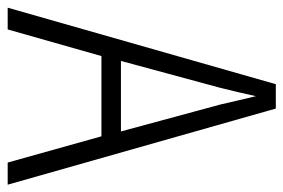

<svg xmlns="http://www.w3.org/2000/svg" viewBox="-142 -614 755 512"><g transform="rotate(90 236.0 -357.5)"><path d="M413 0 343 -250H129L58 0H0L204 -715H269L472 0ZM258 -568Q253 -591 247 -615.5Q241 -640 236 -662Q231 -639 225.5 -615.5Q220 -592 214 -568L142 -302H330Z"/></g></svg>

Font: Noto Sans Condensed Light
Style: Regular
Weight: 300
Width: 3
Designer: Monotype Design Team
Foundry: Monotype Imaging Inc.
Version: Version 2.013; ttfautohint (v1.8.4.7-5d5b)